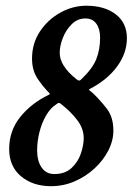

<svg xmlns="http://www.w3.org/2000/svg" viewBox="-20 -638 468 664"><path d="M156.2 5.9Q93.8 5.9 52.7 -28.3Q11.7 -62.5 11.7 -123Q11.7 -186.5 50.8 -234.4Q89.8 -282.2 149.4 -310.5Q154.3 -312.5 150.4 -316.4Q127 -339.8 108.9 -367.7Q90.8 -395.5 90.8 -435.5Q90.8 -488.3 118.2 -529.3Q145.5 -570.3 188.5 -594.2Q231.4 -618.2 278.3 -618.2Q341.8 -618.2 380.4 -588.4Q418.9 -558.6 418.9 -505.9Q418.9 -454.1 384.8 -407.7Q350.6 -361.3 290 -330.1Q286.1 -328.1 290.5 -324.7Q294.9 -321.3 302.7 -314.5Q325.2 -293 348.6 -263.2Q372.1 -233.4 372.1 -186.5Q372.1 -151.4 354.5 -117.2Q336.9 -83 306.6 -55.2Q276.4 -27.3 237.8 -10.7Q199.2 5.9 156.2 5.9ZM253.9 -359.4Q256.8 -359.4 260.7 -363.3Q299.8 -400.4 313 -433.6Q326.2 -466.8 326.2 -507.8Q326.2 -538.1 313 -556.2Q299.8 -574.2 275.4 -574.2Q248 -574.2 228 -554.2Q208 -534.2 197.3 -506.8Q186.5 -479.5 186.5 -455.1Q186.5 -410.2 244.1 -364.3Q250 -359.4 253.9 -359.4ZM168 -36.1Q205.1 -36.1 227.5 -57.1Q250 -78.1 259.8 -107.4Q269.5 -136.7 269.5 -160.2Q269.5 -193.4 247.1 -222.7Q224.6 -252 193.4 -276.4Q186.5 -282.2 184.6 -282.2Q183.6 -282.2 181.6 -281.7Q179.7 -281.2 174.8 -277.3Q154.3 -264.6 139.2 -238.3Q124 -211.9 116.2 -180.2Q108.4 -148.4 108.4 -118.2Q108.4 -81.1 124 -58.6Q139.6 -36.1 168 -36.1Z"/></svg>

Font: Crimson Text SemiBold
Style: Italic
Weight: 600
Italic angle: -11°
Designer: Sebastian Kosch
Foundry: Sebastian Kosch
Version: Version 1.100; ttfautohint (v1.8.4)